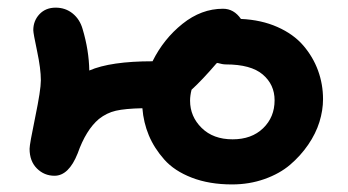

<svg xmlns="http://www.w3.org/2000/svg" viewBox="-20 -550 918 507"><path d="M592.8 -63Q532.7 -63 486.6 -80.8Q440.4 -98.6 413.8 -128.7Q387.2 -158.7 373 -192.6Q358.9 -226.6 356 -264.2Q310.1 -263.2 285.9 -257.6Q261.7 -252 241.2 -235.8Q207 -207 185.1 -145Q161.6 -85.9 124 -85.9Q96.7 -85.9 77.4 -105.2Q58.1 -124.5 58.1 -157.2Q58.1 -168.9 73 -240.7Q87.9 -312.5 87.9 -337.9Q87.9 -368.2 77.9 -415.3Q67.9 -462.4 67.9 -470.2Q67.9 -495.1 84.2 -512.5Q100.6 -529.8 127 -529.8Q152.8 -529.8 171.9 -514.4Q190.9 -499 198.2 -473.1Q214.8 -417.5 215.8 -363.8Q272 -388.2 382.8 -388.2Q412.1 -447.3 461.9 -487.1Q511.7 -526.9 568.8 -526.9Q597.7 -526.9 616.2 -500Q669.9 -497.6 712.4 -478.8Q754.9 -460 780.8 -429.9Q806.6 -399.9 819.8 -363.8Q833 -327.6 833 -288.1Q833 -258.8 823.5 -228Q814 -197.3 793.7 -167.7Q773.4 -138.2 745.8 -114.7Q718.3 -91.3 678.2 -77.1Q638.2 -63 592.8 -63ZM481.9 -284.2Q481.9 -242.2 512.5 -212.2Q543 -182.1 594.2 -182.1Q644.5 -182.1 674.8 -211.4Q705.1 -240.7 705.1 -285.2Q705.1 -326.7 673.8 -353.3Q642.6 -379.9 576.2 -379.9Q567.9 -379.9 554.2 -383.8L551.8 -382.8Q514.2 -338.9 485.8 -313Q481.9 -297.4 481.9 -284.2Z"/></svg>

Font: Shantell Sans Irregular Bouncy
Style: Regular
Weight: 600
Designer: Stephen Nixon, Anya Danilova, Shantell Martin
Foundry: Arrow Type
Version: Version 1.006;[9816181b4]